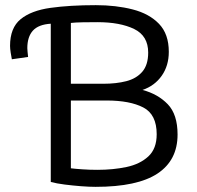

<svg xmlns="http://www.w3.org/2000/svg" viewBox="-20 -719 763 745"><path d="M351 6Q326 6 294 3.5Q262 1 230.5 -3Q199 -7 177 -13V-627Q129 -624 107.5 -600Q86 -576 86 -532Q86 -527 87 -517.5Q88 -508 89 -498L26 -489Q24 -498 21.5 -514.5Q19 -531 19 -541Q19 -611 60 -644.5Q101 -678 176 -688.5Q251 -699 352 -699Q430 -699 494.5 -682.5Q559 -666 597 -626.5Q635 -587 635 -518Q635 -464 607.5 -425Q580 -386 533 -370Q593 -354 631 -314.5Q669 -275 669 -197Q669 -97 591 -45.5Q513 6 351 6ZM255 -394H381Q431 -394 470 -404Q509 -414 532 -440.5Q555 -467 555 -515Q555 -580 500.5 -606.5Q446 -633 358 -633Q330 -633 301 -632.5Q272 -632 255 -630ZM358 -60Q419 -60 471 -71Q523 -82 555.5 -112Q588 -142 588 -198Q588 -275 536 -302Q484 -329 394 -329H255V-66Q270 -64 299 -62Q328 -60 358 -60Z"/></svg>

Font: Ubuntu Sans
Style: Regular
Weight: 400
Designer: Dalton Maag Ltd
Foundry: Dalton Maag Ltd
Version: Version 1.006; ttfautohint (v1.8.4.7-5d5b)